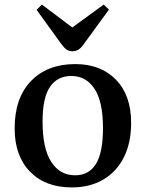

<svg xmlns="http://www.w3.org/2000/svg" viewBox="-20 -805 637 839"><path d="M294 14Q178 14 111 -55Q44 -124 44 -244Q44 -377 115.5 -451Q187 -525 309 -525Q420 -525 486.5 -457Q553 -389 553 -268Q553 -181 521.5 -118Q490 -55 431.5 -20.5Q373 14 294 14ZM308 -39Q369 -39 399.5 -89Q430 -139 430 -245Q430 -361 393 -417Q356 -473 292 -473Q231 -473 198.5 -425.5Q166 -378 166 -274Q166 -156 204 -97.5Q242 -39 308 -39ZM297 -581Q282 -581 271.5 -588Q261 -595 247 -614L140 -762L163 -785L296 -685L433 -785L456 -763L343 -608Q332 -593 320.5 -587Q309 -581 297 -581Z"/></svg>

Font: Literata 36pt Medium
Style: Regular
Weight: 500
Designer: Latin by Veronika Burian and Jose Scaglione. Greek by Irene Vlachou. Cyrillic by Vera Evstafieva.
Foundry: TypeTogether
Version: Version 3.002